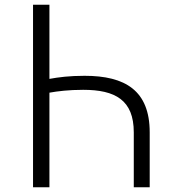

<svg xmlns="http://www.w3.org/2000/svg" viewBox="-20 -788 740 808"><path d="M119 -768V0H188V-398C222 -404 269 -410 330 -410C465 -410 543 -367 543 -231V0H610V-231C610 -407 507 -469 336 -469C272 -469 226 -463 188 -456V-768Z"/></svg>

Font: Kawkab Mono Light
Style: Regular
Weight: 300
Monospace: yes
Designer: Abdullah Arif
Foundry: Abdullah Arif
Version: Version 1.000;PS 000.500;hotconv 1.0.88;makeotf.lib2.5.64775